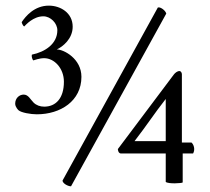

<svg xmlns="http://www.w3.org/2000/svg" viewBox="-20 -651 750 685"><path d="M233.4 13.7 573.2 -602.5C570.3 -614.3 550.8 -627.9 543 -624L203.1 -6.8C203.1 2.9 221.7 13.7 233.4 13.7ZM620.1 -397.5C612.3 -397.5 604.5 -390.6 600.6 -385.7L400.4 -119.1C401.4 -108.4 405.3 -104.5 410.2 -103.5H571.3V-2C581.1 5.9 628.9 2.9 631.8 0V-103.5H668.9C676.8 -117.2 671.9 -134.8 663.1 -142.6H628.9V-385.7C628.9 -390.6 626 -397.5 620.1 -397.5ZM460 -147.5C503.9 -204.1 531.2 -247.1 571.3 -297.9V-147.5ZM98.6 -435.5C103.5 -436.5 120.1 -443.4 137.7 -443.4C173.8 -443.4 208 -407.2 208 -359.4C208 -299.8 178.7 -270.5 137.7 -270.5C123 -270.5 109.4 -275.4 99.6 -285.2C87.9 -296.9 81.1 -313.5 64.5 -313.5C48.8 -313.5 34.2 -300.8 34.2 -281.2C34.2 -268.6 45.9 -257.8 45.9 -257.8C55.7 -249 89.8 -243.2 111.3 -243.2C196.3 -243.2 270.5 -291 270.5 -377C270.5 -441.4 208 -474.6 182.6 -474.6C204.1 -484.4 239.3 -512.7 239.3 -555.7C239.3 -605.5 195.3 -630.9 154.3 -630.9C102.5 -630.9 71.3 -592.8 57.6 -572.3C56.6 -571.3 61.5 -558.6 66.4 -556.6C72.3 -562.5 98.6 -592.8 134.8 -592.8C160.2 -592.8 184.6 -568.4 184.6 -543C184.6 -495.1 141.6 -465.8 93.8 -456.1C91.8 -451.2 94.7 -439.5 98.6 -435.5Z"/></svg>

Font: Crimson
Style: Roman
Weight: 400
Version: Version 0.2